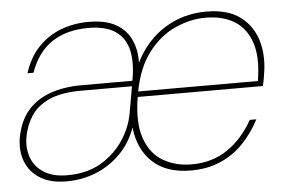

<svg xmlns="http://www.w3.org/2000/svg" viewBox="-43 -566 939 636"><g transform="rotate(-5 427.0 -248.0)"><path d="M154 12Q100 12 65.5 -10Q31 -32 18 -68Q5 -104 12 -145Q22 -200 51 -234Q80 -268 126 -284.5Q172 -301 230 -301H400Q411 -359 402 -400.5Q393 -442 361 -465Q329 -488 269 -488Q198 -488 149 -456Q100 -424 76 -356H56Q73 -409 105.5 -442.5Q138 -476 181 -492Q224 -508 272 -508Q329 -508 363 -488.5Q397 -469 412.5 -435.5Q428 -402 427 -359Q463 -431 525 -469.5Q587 -508 663 -508Q736 -508 777.5 -476Q819 -444 833 -392.5Q847 -341 836 -282Q835 -275 834 -269.5Q833 -264 832 -258.5Q831 -253 829 -246H413Q399 -163 417 -110Q435 -57 476.5 -32.5Q518 -8 572 -8Q640 -8 691 -42.5Q742 -77 776 -138H798Q775 -94 742.5 -60Q710 -26 666.5 -7Q623 12 568 12Q487 12 441 -30.5Q395 -73 387 -147Q369 -96 333.5 -60.5Q298 -25 252 -6.5Q206 12 154 12ZM158 -8Q224 -8 270.5 -35.5Q317 -63 345.5 -106Q374 -149 382 -197L397 -283H227Q161 -283 121 -264.5Q81 -246 61 -215Q41 -184 34 -145Q28 -108 39.5 -77Q51 -46 81 -27Q111 -8 158 -8ZM416 -264H814Q827 -340 811 -389.5Q795 -439 756 -463.5Q717 -488 659 -488Q608 -488 557.5 -465Q507 -442 469 -392.5Q431 -343 416 -264Z"/></g></svg>

Font: DM Sans 36pt Thin
Style: Italic
Weight: 250
Italic angle: -10°
Designer: Colophon Foundry, Jonny Pinhorn
Foundry: Colophon Foundry
Version: Version 4.004;gftools[0.9.30]